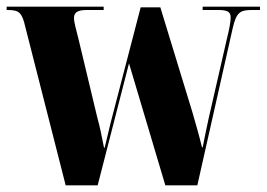

<svg xmlns="http://www.w3.org/2000/svg" viewBox="-25 -556 800 576"><path d="M51 -475 172 0H268L362 -366L471 0H567L673 -471C684 -519 695 -526 731 -526H755V-536H583V-526H630C660 -526 667 -519 667 -503C667 -491 663 -469 656 -441L601 -201C595 -173 589 -145 583 -114H581C571 -155 562 -185 552 -220L456 -534H397L307 -188C302 -168 296 -142 289 -113H287C280 -150 274 -178 267 -203L210 -441C203 -469 197 -489 197 -502C197 -519 208 -526 236 -526H286V-536H-5V-526H-3C32 -526 41 -519 51 -475Z"/></svg>

Font: Noto Serif Display Condensed Black
Style: Regular
Weight: 900
Width: 3
Designer: Monotype Design Team
Foundry: Monotype Imaging Inc.
Version: Version 2.009